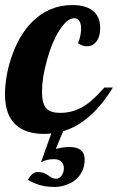

<svg xmlns="http://www.w3.org/2000/svg" viewBox="-33 -529 471 767"><path d="M123.5 209.5Q99.1 201.7 78.1 189.9Q86.4 175.3 95.7 166.7Q105 158.2 118.2 158.2Q131.8 158.2 141.1 161.6Q150.4 165 159.2 171.4Q169.4 178.7 176 181.9Q182.6 185.1 191.9 185.1Q204.1 185.1 213.4 171.9Q222.2 159.2 222.2 143.1Q222.2 127.4 212.4 117.2Q202.6 106.9 183.1 106.9Q165 106.9 154.1 110.1Q143.1 113.3 130.9 119.1L171.9 3.9Q159.7 5.9 143.1 5.9Q69.3 5.9 29.3 -31.2Q-13.2 -70.8 -13.2 -152.8Q-13.2 -183.6 -7.1 -221.4Q-1 -259.3 11.7 -296.9Q41.5 -388.2 96.2 -442.4Q163.6 -508.8 255.9 -508.8Q315.9 -508.8 344.7 -480Q367.2 -457 367.2 -417Q367.2 -381.8 351.6 -362.3Q336.9 -344.2 314 -344.2Q297.4 -344.2 278.8 -356Q291 -387.7 291 -415Q291 -434.1 283.9 -445.1Q276.9 -456.1 263.2 -456.1Q233.9 -456.1 202.1 -404.3Q173.3 -358.4 154.3 -287.6Q134.8 -218.3 134.8 -162.1Q134.8 -113.3 153.3 -94.7Q169.4 -78.1 207 -78.1Q261.2 -78.1 306.2 -107.4Q325.2 -119.6 342.8 -136.5Q360.4 -153.3 383.8 -179.2H418Q378.4 -114.7 335.4 -74.7Q282.7 -23.9 219.2 -4.9L189.9 65.9Q220.7 58.1 243.2 58.1Q305.2 58.1 305.2 107.9Q305.2 134.3 295.2 155Q285.2 175.8 267.6 189.9Q251 203.1 229.2 210.4Q207.5 217.8 185.1 217.8Q149.4 217.8 123.5 209.5Z"/></svg>

Font: Pattaya
Style: Regular
Weight: 400
Designer: Pablo Impallari / Thai characters Designed by Thanarat Vachiruckul and Suppakit Chalermlarp
Foundry: Pablo Impallari
Version: Version 1.007;September 16, 2023;FontCreator 15.0.0.2934 64-